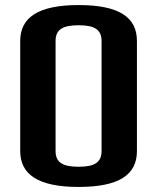

<svg xmlns="http://www.w3.org/2000/svg" viewBox="-20 -730 622 760"><path d="M291 10C451 10 522 -38 522 -132V-568C522 -662 451 -710 291 -710C132 -710 60 -661 60 -568V-132C60 -39 132 10 291 10ZM291 -70C231 -70 200 -85 200 -132V-568C200 -615 231 -630 291 -630C351 -630 382 -615 382 -568V-132C382 -85 351 -70 291 -70Z"/></svg>

Font: Tanklager Original
Style: Regular
Weight: 400
Designer: Ariel Martín Pérez
Foundry: Tunera Type Foundry
Version: Version 1.000;Glyphs 3.3 (3310)